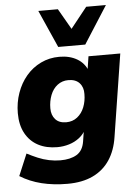

<svg xmlns="http://www.w3.org/2000/svg" viewBox="-62 -809 750 1047"><g transform="rotate(-5 313.0 -285.5)"><path d="M265 191Q188 191 123.5 175Q59 159 6 126L56 7Q85 22 114.5 34.5Q144 47 175.5 53.5Q207 60 237 60Q292 60 326.5 39.5Q361 19 369 -31L380 -101L387 -100Q373 -71 348 -51.5Q323 -32 291.5 -22.5Q260 -13 227 -13Q167 -13 122.5 -36.5Q78 -60 53 -105.5Q28 -151 28 -216Q28 -274 46.5 -326.5Q65 -379 98.5 -418.5Q132 -458 178.5 -480.5Q225 -503 280 -503Q336 -503 376.5 -479.5Q417 -456 434 -411L427 -414L439 -492H613L542 -41Q531 32 496.5 84Q462 136 404 163.5Q346 191 265 191ZM287 -144Q322 -144 347.5 -164Q373 -184 386 -217Q399 -250 399 -289Q400 -326 379 -349Q358 -372 318 -372Q284 -372 258.5 -352.5Q233 -333 220 -299.5Q207 -266 207 -227Q207 -190 227.5 -167Q248 -144 287 -144ZM279 -557 188 -762H295L360 -649L450 -762H558L427 -557Z"/></g></svg>

Font: Nunito Sans 12pt ExtraLight 12pt Black
Style: Italic
Weight: 900
Italic angle: -9°
Version: Version 3.101;gftools[0.9.27]